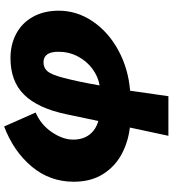

<svg xmlns="http://www.w3.org/2000/svg" viewBox="26 -648 816 907"><g transform="rotate(-90 433.5 -195.0)"><path d="M612 -553Q676 -553 727 -526Q778 -499 807 -447Q836 -395 836 -325Q836 -239 785.5 -164.5Q735 -90 648 -43Q561 4 458 12L432 193H245L284 11Q216 3 158 -28Q100 -59 64 -116Q28 -173 28 -254Q28 -367 99.5 -452.5Q171 -538 289 -583L355 -434Q298 -410 262.5 -358Q227 -306 227 -257Q227 -211 250 -180.5Q273 -150 315 -138L347 -290Q375 -423 438.5 -488Q502 -553 612 -553ZM642 -327Q642 -397 592 -397Q566 -397 550 -378.5Q534 -360 520 -307Q501 -236 483 -132Q525 -139 561.5 -166Q598 -193 620 -235Q642 -277 642 -327Z"/></g></svg>

Font: Nebula Sans Black
Style: Regular
Weight: 900
Italic angle: -9°
Designer: Paul D. Hunt for Adobe (as Source Sans)
Foundry: Nebula Entertainment & Broadcasting LLC
Version: Version 1.010